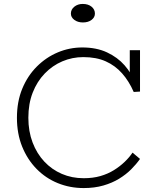

<svg xmlns="http://www.w3.org/2000/svg" viewBox="-20 -941 795 975"><path d="M405 14Q335 14 273.5 -11Q212 -36 165.5 -83.5Q119 -131 92.5 -196.5Q66 -262 66 -343Q66 -425 93 -490.5Q120 -556 167 -603Q214 -650 273.5 -675Q333 -700 398 -700Q470 -700 523.5 -675Q577 -650 612.5 -609.5Q648 -569 666 -521L639 -531V-686H691V-476L659 -474Q635 -529 600 -568.5Q565 -608 517 -629.5Q469 -651 403 -651Q347 -651 296.5 -629.5Q246 -608 207 -567.5Q168 -527 146 -470.5Q124 -414 124 -343Q124 -274 145.5 -217.5Q167 -161 205 -120.5Q243 -80 294 -58Q345 -36 405 -36Q452 -36 490 -47Q528 -58 558.5 -77Q589 -96 613 -119Q637 -142 653 -166L691 -134Q672 -107 646 -81Q620 -55 585 -33.5Q550 -12 505 1Q460 14 405 14ZM401 -827Q375 -827 357.5 -840Q340 -853 340 -872Q340 -893 357.5 -907Q375 -921 400 -921Q428 -921 445 -907Q462 -893 462 -872Q462 -853 445 -840Q428 -827 401 -827Z"/></svg>

Font: BioRhyme Light
Style: Regular
Weight: 300
Designer: Aoife Mooney
Foundry: Aoife Mooney Type
Version: Version 1.600;gftools[0.9.33]